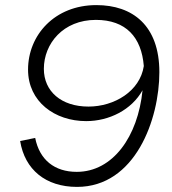

<svg xmlns="http://www.w3.org/2000/svg" viewBox="-20 -727 676 753"><path d="M358 -707C194 -707 90 -589 90 -454C90 -328 195 -252 318 -252C408 -252 496 -296 539 -373C521 -192 423 -53 281 -53C194 -53 135 -100 118 -186L59 -174C77 -62 159 6 282 6C511 6 605 -260 605 -444C605 -627 500 -707 358 -707ZM152 -457C152 -556 228 -649 356 -649C474 -649 535 -581 544 -468C529 -369 428 -309 327 -309C220 -309 152 -369 152 -457Z"/></svg>

Font: Fixel Display Light
Style: Italic
Weight: 300
Italic angle: -10°
Designer: AlfaBravo + MacPaw
Foundry: Kyrylo Tkachov, Marchela Mozhyna, Serhii Makarenko, Maria Weinstein, Zakhar Kryvoshyya
Version: Version 1.210;Glyphs 3.2 (3217)